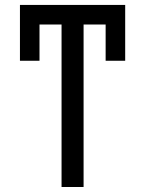

<svg xmlns="http://www.w3.org/2000/svg" viewBox="-20 -747 580 767"><path d="M480.1 -727.3H59.7V-504.3H137.8V-649.1H225.9V0H313.9V-649.1H402V-504.3H480.1Z"/></svg>

Font: Karasuma Gothic
Style: Regular
Weight: 400
Designer: Rasmus Andersson, Ryoko Nishizuka
Foundry: Genbu
Version: Version 1.00